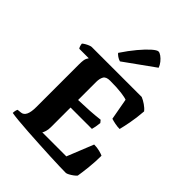

<svg xmlns="http://www.w3.org/2000/svg" viewBox="-276 -1126 1259 1259"><g transform="rotate(45 353.5 -496.5)"><path d="M570 0Q552 0 512.5 -1Q473 -2 421.5 -4.5Q370 -7 314 -10Q258 -13 205 -16.5Q152 -20 110 -24Q68 -28 46 -32Q46 -44 48.5 -54Q51 -64 54 -69L83 -72Q128 -77 128 -168V-563Q128 -610 136.5 -623.5Q145 -637 145 -638H57Q53 -642 49.5 -652.5Q46 -663 45 -674Q51 -680 63 -687Q75 -694 87.5 -699Q100 -704 106 -704H570Q590 -696 612.5 -680.5Q635 -665 648 -648Q643 -582 633 -531Q623 -480 616 -453Q595 -453 572.5 -457.5Q550 -462 535 -467L508 -616Q495 -622 455 -627.5Q415 -633 348 -633Q311 -633 300 -613Q289 -593 289 -563V-395Q350 -397 392.5 -399.5Q435 -402 485 -408L499 -391Q494 -347 487 -325H289V-143Q289 -120 283.5 -102.5Q278 -85 273 -79H496L570 -263Q598 -263 622.5 -256.5Q647 -250 656 -245Q656 -191 650 -134.5Q644 -78 638 -43Q632 -35 618.5 -25Q605 -15 591 -7.5Q577 0 570 0ZM304 -768Q289 -772 275.5 -781.5Q262 -791 256 -799Q294 -856 330.5 -899.5Q367 -943 395.5 -968Q424 -993 437 -993Q448 -993 463.5 -982Q479 -971 493 -953.5Q507 -936 513 -918Z"/></g></svg>

Font: Texturina ExtraBold
Style: Regular
Weight: 800
Designer: Guillermo Torres Carreño
Foundry: Omnibus-Type
Version: Version 1.002; ttfautohint (v1.8.3)